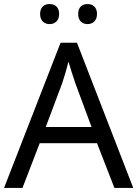

<svg xmlns="http://www.w3.org/2000/svg" viewBox="-20 -928 679 948"><path d="M178 -859C178 -825 199 -809 225 -809C250 -809 272 -825 272 -859C272 -894 250 -908 225 -908C199 -908 178 -894 178 -859ZM366 -859C366 -825 387 -809 412 -809C437 -809 459 -825 459 -859C459 -894 437 -908 412 -908C387 -908 366 -894 366 -859ZM545 0H638L360 -717H279L0 0H91L176 -221H459ZM352 -517 432 -301H206L287 -517C295 -540 308 -583 318 -624C325 -599 346 -533 352 -517Z"/></svg>

Font: Noto Sans Bhaiksuki
Style: Regular
Weight: 400
Designer: Monotype Design Team
Foundry: Monotype Imaging Inc.
Version: Version 2.002